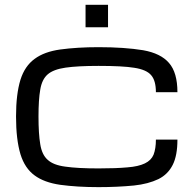

<svg xmlns="http://www.w3.org/2000/svg" viewBox="-20 -770 807 801"><path d="M391.1 10.7Q302.2 10.7 231 1Q164.1 -8.8 124.5 -38.1Q83.5 -67.9 65.4 -126.5Q46.9 -188 46.9 -284.2Q46.9 -377.4 65.4 -437.5Q83.5 -494.6 124.5 -524.4Q164.6 -554.2 231 -563.5Q302.2 -573.2 391.1 -573.2Q499.5 -573.2 577.1 -560.5Q650.9 -547.4 685.1 -507.3Q720.2 -467.3 720.2 -385.3H630.4Q630.4 -433.6 610.8 -456.1Q591.3 -479.5 539.6 -487.3Q492.2 -495.1 391.1 -495.1Q303.7 -495.1 253.4 -487.8Q202.6 -480.5 178.7 -459.5Q154.8 -438.5 147.9 -396Q140.6 -354 140.6 -284.2Q140.6 -211.9 147.9 -168.5Q154.8 -124.5 178.7 -103.5Q202.6 -81.1 253.4 -74.7Q303.7 -67.4 391.1 -67.4Q464.8 -67.4 511.7 -71.8Q557.1 -75.2 584.5 -88.4Q610.8 -101.1 620.6 -124.5Q630.4 -149.9 630.4 -187.5H720.2Q720.2 -121.1 700.7 -82.5Q680.7 -42.5 641.1 -22.9Q598.6 -2.4 539.1 3.9Q469.7 10.7 391.1 10.7ZM336.9 -750H430.7V-656.2H336.9Z"/></svg>

Font: Michroma+
Style: Regular
Weight: 400
Designer: beogot
Foundry: beogot
Version: Version